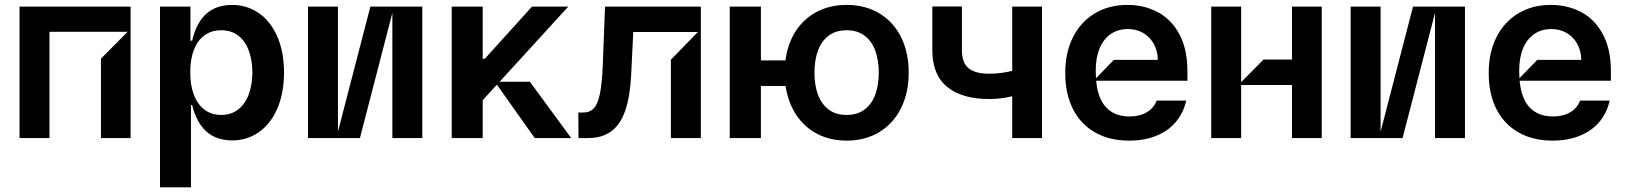

<svg xmlns="http://www.w3.org/2000/svg" viewBox="-20 -573 6745 797"><path d="M522 -545.5V0H399.1V-329.5L509.9 -441.1H185.4V0H61.1V-545.5Z M644.2 204.5V-545.5H770.6V-404.1H777.7Q811.4 -552.6 943.9 -552.6Q1003.9 -552.6 1052.7 -519.7Q1101.6 -486.9 1130.1 -423.5Q1158.7 -360.1 1159.1 -272Q1158.7 -184.7 1130.5 -120.9Q1102.3 -57.2 1053.6 -23.8Q1005 9.6 944.6 9.9Q875.7 9.6 834.9 -28.9Q794 -67.5 777.7 -137.1H772.7V204.5ZM898.4 -95.9Q939.6 -95.9 968.6 -118.4Q997.5 -141 1012.4 -180.9Q1027.3 -220.9 1027.7 -272.7Q1027.3 -324.2 1012.6 -363.6Q997.9 -403.1 968.9 -425.2Q940 -447.4 898.4 -447.4Q857.2 -447.4 828.3 -426Q799.4 -404.5 784.4 -365.2Q769.5 -326 769.9 -272.7Q769.5 -219.5 784.6 -179.7Q799.7 -139.9 828.7 -117.9Q857.6 -95.9 898.4 -95.9Z M1258.5 -545.5H1382.8V-26.3L1517.4 -545.5H1733V0H1608.7V-519.5L1474.1 0H1258.5Z M2350.9 0H2199.6L2042.6 -221.6L1983.7 -157V0H1855.1V-545.5H1983.7V-328.8H1992.2L2188.2 -545.5H2338.8L2054 -233.7H2179.7Z M2381.4 0 2380.7 -105.8H2399.9Q2428.6 -105.8 2445.1 -123.6Q2461.6 -141.3 2470.3 -183.8Q2479 -226.2 2482.2 -304L2491.5 -545.5H2889.2V0H2764.9V-325.3L2877.1 -440.3H2608.7L2600.1 -264.2Q2595.5 -172.2 2575.5 -114.2Q2555.4 -56.1 2517.6 -28.1Q2479.8 0 2421.2 0Z M3752.1 -271.3Q3752.1 -188.6 3720.5 -124.6Q3688.9 -60.7 3630.5 -25Q3572.1 10.7 3494.3 10.7Q3425.8 10.7 3372.2 -17.4Q3318.5 -45.5 3284.8 -96.8Q3251.1 -148.1 3241.1 -215.9H3138.5V0H3009.2V-545.5H3138.5V-322.4H3240.4Q3249.6 -392 3283.2 -443.9Q3316.8 -495.7 3370.9 -524.1Q3425.1 -552.6 3494.3 -552.6Q3572.1 -552.6 3630.5 -517.4Q3688.9 -482.2 3720.5 -418.5Q3752.1 -354.8 3752.1 -271.3ZM3627.8 -271.3Q3627.8 -322.4 3613.6 -362Q3599.4 -401.6 3569.4 -424.5Q3539.4 -447.4 3494.3 -447.4Q3449.2 -447.4 3419.4 -424.7Q3389.6 -402 3375.2 -362.4Q3360.8 -322.8 3360.8 -271.3Q3360.8 -220.2 3375.2 -180.8Q3389.6 -141.3 3419.4 -118.6Q3449.2 -95.9 3494.3 -95.9Q3539.4 -95.9 3569.4 -118.8Q3599.4 -141.7 3613.6 -181.1Q3627.8 -220.5 3627.8 -271.3Z M4181.8 -545.5H4305.4V0H4181.8V-173.3Q4133.5 -161.9 4086.6 -161.9Q3973.7 -161.9 3911.9 -212.2Q3850.1 -262.4 3850.1 -364.3V-546.2H3973V-364.3Q3973 -312.5 4000.5 -289.8Q4028.1 -267 4086.6 -267Q4133.2 -267 4181.8 -278.8Z M4909.1 -237.9H4530.2Q4537.3 -161.9 4573.2 -125.7Q4609 -89.5 4668.3 -89.5Q4709.9 -89.5 4739.7 -106.7Q4769.5 -123.9 4781.2 -155.5H4904.1Q4892.4 -103.7 4860.4 -66.2Q4828.5 -28.8 4779.1 -9.1Q4729.8 10.7 4666.9 10.7Q4585.2 10.7 4525.2 -23.6Q4465.2 -57.9 4433.4 -121.3Q4401.6 -184.7 4402 -269.9Q4401.6 -353.3 4433.4 -417.4Q4465.2 -481.5 4523.8 -517Q4582.4 -552.6 4659.8 -552.6Q4729.4 -552.6 4785.9 -522.7Q4842.3 -492.9 4875.7 -430.9Q4909.1 -369 4909.1 -277ZM4603.7 -324.6H4786.2Q4785.5 -361.2 4769.7 -390.3Q4753.9 -419.4 4725.9 -435.9Q4697.8 -452.4 4661.9 -452.4Q4621.4 -452.4 4591.4 -432.2Q4561.4 -411.9 4544.9 -373.2Q4528.4 -334.5 4528.4 -280.2Q4528.4 -263.8 4529.5 -248.2Z M5132.1 0H5007.8V-545.5H5132.1V-232.2L5225.1 -326H5343V-545.5H5466.6V0H5343V-220.2H5132.1Z M5586.6 -545.5H5710.9V-26.3L5845.5 -545.5H6061.1V0H5936.8V-519.5L5802.2 0H5586.6Z M6666.9 -237.9H6288Q6295.1 -161.9 6331 -125.7Q6366.8 -89.5 6426.1 -89.5Q6467.7 -89.5 6497.5 -106.7Q6527.3 -123.9 6539.1 -155.5H6661.9Q6650.2 -103.7 6618.3 -66.2Q6586.3 -28.8 6536.9 -9.1Q6487.6 10.7 6424.7 10.7Q6343 10.7 6283 -23.6Q6223 -57.9 6191.2 -121.3Q6159.4 -184.7 6159.8 -269.9Q6159.4 -353.3 6191.2 -417.4Q6223 -481.5 6281.6 -517Q6340.2 -552.6 6417.6 -552.6Q6487.2 -552.6 6543.7 -522.7Q6600.1 -492.9 6633.5 -430.9Q6666.9 -369 6666.9 -277ZM6361.5 -324.6H6544Q6543.3 -361.2 6527.5 -390.3Q6511.7 -419.4 6483.7 -435.9Q6455.6 -452.4 6419.7 -452.4Q6379.3 -452.4 6349.3 -432.2Q6319.2 -411.9 6302.7 -373.2Q6286.2 -334.5 6286.2 -280.2Q6286.2 -263.8 6287.3 -248.2Z"/></svg>

Font: Riot Sans
Style: Bold
Weight: 600
Designer: Rasmus Andersson
Foundry: rsms
Version: Version 4.001